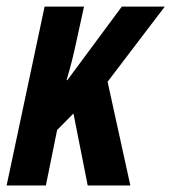

<svg xmlns="http://www.w3.org/2000/svg" viewBox="-27 -565 522 585"><path d="M-6.8 0 108.9 -544.9H229L204.1 -431.2Q198.7 -405.8 191.9 -378.7Q185.1 -351.6 175.8 -320.8H178.2L344.2 -544.9H475.1L300.8 -315.9L370.1 0H240.2L196.8 -219.2L147 -168.9L112.8 0Z"/></svg>

Font: Open Sans Condensed
Style: Italic
Weight: 400
Width: 3
Italic angle: -12°
Designer: Monotype Design Team
Foundry: Monotype Imaging Inc.
Version: Version 3.000